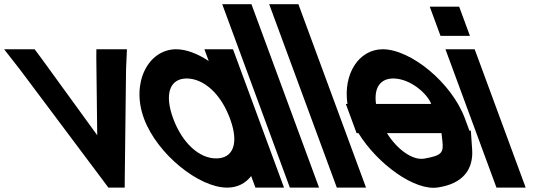

<svg xmlns="http://www.w3.org/2000/svg" viewBox="-284 -849 2563 920"><path d="M-188.5 -516 -264.3 -613H-118L-86 -570L181.9 -201L177.5 -570L177.8 -613H324.2L320 -516L313.8 7L313.5 50H235.3L203.3 7Z M405.9 -281C342.4 -453 426.4 -612 559.4 -613C608.4 -613 663.2 -591.8 716.2 -556.6L695.4 -613H832.4L858.3 -543L953.6 -284.6L954.9 -281L1051.1 -20L1076.9 50H939.9L919.5 -5.5C892.5 29.4 853.2 50.4 803.9 50C668.8 50 468.6 -111 405.9 -281ZM545.9 -281C589.4 -163 671.9 -89 752.3 -90C832.7 -90 861.4 -160.8 819.8 -275.7L817.9 -281C774 -400 693 -472 611.1 -473C530.3 -473 502 -400 545.9 -281Z M806.6 -759 780.8 -829H920.8L946.6 -759L1219.1 -20L1244.9 50H1104.9L1079.1 -20Z M1031.6 -759 1005.8 -829H1145.8L1171.6 -759L1444.1 -20L1469.9 50H1329.9L1304.1 -20Z M1517.7 -351H1782.1C1764 -400 1683 -472 1601.1 -473C1537.6 -473 1507.1 -428 1517.7 -351ZM1433.6 -211H1424.7L1398.9 -281L1373.1 -351H1380.8C1359.7 -494.4 1434.6 -612.1 1549.4 -613C1684.6 -613 1880.8 -452 1943.8 -281L1965.2 -223H1972.2L1978.4 -133C1984.8 -37 1934 31 1815.7 49C1704.3 68 1524.5 -63.3 1433.6 -211ZM1831.5 -211H1570.2C1620.2 -131 1693.8 -79.5 1748.6 -89H1749.5C1833.2 -104 1842 -117 1835.8 -173Z M1896.8 -677H1826.8L1775.2 -817H1845.2H1846.2H1916.2L1967.8 -677H1897.8ZM1876.3 -543 1850.4 -613H1990.4L2016.3 -543L2209.1 -20L2234.9 50H2094.9L2069.1 -20Z"/></svg>

Font: Nordica Plus
Style: NordicaClassicRgCondOpObl
Weight: 500
Version: Version 1.01